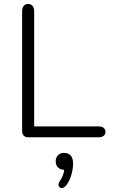

<svg xmlns="http://www.w3.org/2000/svg" viewBox="-20 -695 571 972"><path d="M92 -32V-639Q92 -655 100 -665Q108 -675 122 -675Q137 -675 145 -665Q153 -655 153 -639V-55H481Q496 -55 505 -47.5Q514 -40 514 -28Q514 -15 505 -7.5Q496 0 481 0H123Q108 0 100 -8.5Q92 -17 92 -32ZM293 257Q286 257 281 252Q276 247 276 240Q276 231 283 221Q302 195 305 165Q285 164 273.5 152.5Q262 141 262 122Q262 103 273.5 91Q285 79 305 79Q326 79 338 92.5Q350 106 350 132Q350 161 340.5 192.5Q331 224 314 245Q303 257 293 257Z"/></svg>

Font: SN Pro Light
Style: Regular
Weight: 300
Designer: Tobias Whetton
Foundry: Supernotes
Version: Version 1.002